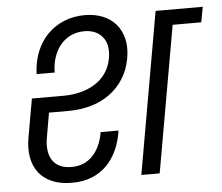

<svg xmlns="http://www.w3.org/2000/svg" viewBox="-53 -809 1012 876"><g transform="rotate(-5 453.0 -370.5)"><path d="M242 8Q190 8 152 -8Q114 -24 91 -53.5Q68 -83 60.5 -124Q53 -165 62 -216L93 -391H239Q278 -391 314.5 -400Q351 -409 381 -427.5Q411 -446 431.5 -475Q452 -504 459 -543Q470 -605 441 -640.5Q412 -676 358 -676Q323 -676 295 -662.5Q267 -649 247.5 -625Q228 -601 217.5 -569Q207 -537 207 -500H124Q126 -556 144.5 -602Q163 -648 195 -680.5Q227 -713 270.5 -731Q314 -749 366 -749Q411 -749 447.5 -734.5Q484 -720 508 -692Q532 -664 541.5 -624.5Q551 -585 542 -535Q532 -481 505.5 -440.5Q479 -400 440.5 -373Q402 -346 354.5 -333Q307 -320 254 -320H165L146 -210Q140 -179 143 -152Q146 -125 158 -105.5Q170 -86 192 -75Q214 -64 247 -64Q305 -64 343 -103.5Q381 -143 392 -211H474Q467 -163 449 -123Q431 -83 402 -53.5Q373 -24 333 -8Q293 8 242 8ZM690 -740H906L893 -670H762L644 0H560Z"/></g></svg>

Font: SVN-Poppins
Style: Italic
Weight: 400
Italic angle: -10°
Designer: Ninad Kale (Devanagari), Jonny Pinhorn (Latin)
Foundry: Indian Type Foundry
Version: Version 3.002 2017; ttfautohint (v1.8.3)